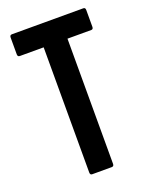

<svg xmlns="http://www.w3.org/2000/svg" viewBox="-127 -723 615 791"><g transform="rotate(-20 181.0 -327.5)"><path d="M138.2 0Q129.2 0 129.2 -10.9V-559.7H24.6Q15.1 -559.7 15.1 -570.6V-644.1Q15.1 -655 24.6 -655H337.8Q346.7 -655 346.7 -644.1V-570.6Q346.7 -559.7 337.8 -559.7H233.6V-10.9Q233.6 0 224 0Z"/></g></svg>

Font: Sofia Sans Extra Condensed
Style: Regular
Weight: 400
Designer: Botio Nikoltchev, Ani Petrova
Foundry: lettersoup
Version: Version 4.101